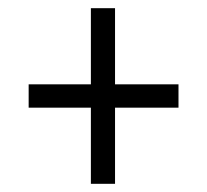

<svg xmlns="http://www.w3.org/2000/svg" viewBox="-20 -592 505 469"><path d="M202 -143H261V-329H416V-386H261V-572H202V-386H50V-329H202Z"/></svg>

Font: Noto Serif Myanmar Condensed
Style: Regular
Weight: 400
Width: 3
Designer: Ben Mitchell and the Monotype Design Team
Foundry: Monotype Imaging Inc.
Version: Version 2.106